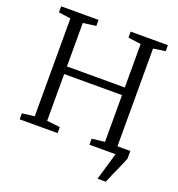

<svg xmlns="http://www.w3.org/2000/svg" viewBox="-160 -874 1098 1185"><g transform="rotate(20 389.0 -281.5)"><path d="M613.5 180 666 0 640 -50H745V0Q733.5 30 720 60Q706.5 90 693 120Q679.5 150 667.5 180ZM117.5 -49.5V-692L38.5 -703.5V-743H284V-703.5L199 -692V-406.5H579V-692L495 -703.5V-743H739.5V-703.5L660.5 -692V-49.5L742 -39.5V0H494.5V-39.5L579 -49.5V-356.5H199V-49.5L285.5 -39.5V0H36.5V-39.5Z"/></g></svg>

Font: Merriweather 36pt Light
Style: Regular
Weight: 300
Designer: Eben Sorkin
Foundry: Eben Sorkin
Version: Version 2.100